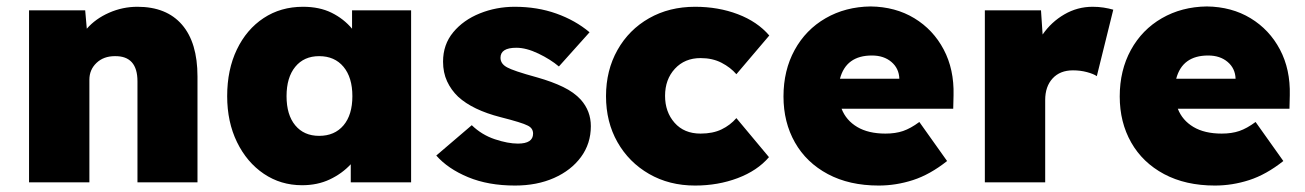

<svg xmlns="http://www.w3.org/2000/svg" viewBox="-20 -565 4044 595"><path d="M70 0V-533H244L249 -476Q276 -507 318 -525.5Q360 -544 406 -544Q496 -544 544 -488.5Q592 -433 592 -328V0H406V-313Q406 -392 336 -391Q301 -391 279 -370Q257 -349 257 -318V0Z M916 9Q850 9 797.5 -26.5Q745 -62 714.5 -124.5Q684 -187 684 -267Q684 -349 714 -411.5Q744 -474 797 -509Q850 -544 919 -544Q970 -544 1007.5 -525.5Q1045 -507 1071 -476V-533H1254V0H1067V-56Q1040 -27 1002 -9Q964 9 916 9ZM969 -144Q1017 -144 1044.5 -176.5Q1072 -209 1072 -267Q1072 -325 1044.5 -358Q1017 -391 969 -391Q922 -391 895 -358Q868 -325 868 -267Q868 -209 895 -176.5Q922 -144 969 -144Z M1576 10Q1493 10 1430.5 -16Q1368 -42 1332 -83L1442 -177Q1473 -147 1513.5 -133.5Q1554 -120 1585 -120Q1632 -120 1632 -151Q1632 -168 1615 -176Q1598 -185 1531 -202Q1445 -224 1400 -265Q1378 -286 1365.5 -313Q1353 -340 1353 -374Q1353 -427 1384.5 -465Q1416 -503 1467 -523.5Q1518 -544 1575 -544Q1645 -544 1704 -523Q1763 -502 1807 -465L1712 -359Q1686 -381 1648.5 -399Q1611 -417 1580 -417Q1531 -417 1531 -386Q1531 -367 1552 -356Q1561 -351 1583 -343.5Q1605 -336 1645 -325Q1691 -312 1725 -295.5Q1759 -279 1780 -256Q1811 -221 1811 -174Q1811 -120 1780.5 -78.5Q1750 -37 1697 -13.5Q1644 10 1576 10Z M2134 10Q2054 10 1991.5 -26Q1929 -62 1893.5 -124.5Q1858 -187 1858 -267Q1858 -347 1893.5 -410Q1929 -473 1991.5 -508.5Q2054 -544 2134 -544Q2206 -544 2266.5 -521Q2327 -498 2364 -455L2262 -335Q2244 -356 2216 -370.5Q2188 -385 2151 -385Q2102 -385 2071.5 -352Q2041 -319 2041 -268Q2041 -218 2070.5 -184.5Q2100 -151 2151 -151Q2189 -151 2216 -164Q2243 -177 2262 -199L2363 -78Q2327 -36 2266 -13Q2205 10 2134 10Z M2703 10Q2612 10 2545.5 -25.5Q2479 -61 2443.5 -123.5Q2408 -186 2408 -266Q2408 -347 2442.5 -410Q2477 -473 2538.5 -508.5Q2600 -544 2678 -545Q2755 -544 2813.5 -508.5Q2872 -473 2904.5 -411.5Q2937 -350 2935 -270L2934 -228H2588Q2602 -192 2636.5 -171.5Q2671 -151 2724 -151Q2755 -151 2778.5 -159Q2802 -167 2829 -187L2915 -66Q2862 -24 2809.5 -7Q2757 10 2703 10ZM2682 -393Q2602 -393 2583 -321H2767Q2766 -353 2742.5 -373Q2719 -393 2682 -393Z M3032 0V-533H3206L3211 -458Q3238 -497 3278.5 -520.5Q3319 -544 3366 -544Q3384 -544 3400 -541.5Q3416 -539 3430 -535L3379 -329Q3369 -336 3348.5 -341.5Q3328 -347 3305 -347Q3265 -347 3242 -322Q3219 -297 3219 -255V0Z M3745 10Q3654 10 3587.5 -25.5Q3521 -61 3485.5 -123.5Q3450 -186 3450 -266Q3450 -347 3484.5 -410Q3519 -473 3580.5 -508.5Q3642 -544 3720 -545Q3797 -544 3855.5 -508.5Q3914 -473 3946.5 -411.5Q3979 -350 3977 -270L3976 -228H3630Q3644 -192 3678.5 -171.5Q3713 -151 3766 -151Q3797 -151 3820.5 -159Q3844 -167 3871 -187L3957 -66Q3904 -24 3851.5 -7Q3799 10 3745 10ZM3724 -393Q3644 -393 3625 -321H3809Q3808 -353 3784.5 -373Q3761 -393 3724 -393Z"/></svg>

Font: Lexend Deca ExtraBold
Style: Regular
Weight: 800
Designer: Bonnie Shaver-Troup, Thomas Jockin
Foundry: Lexend
Version: Version 1.008; ttfautohint (v1.8.4.7-5d5b)